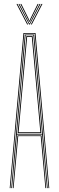

<svg xmlns="http://www.w3.org/2000/svg" viewBox="-20 -970 304 990"><path d="M30 0 101 -800H163L234 0H230L159 -796H105L34 0ZM38 0 108 -792H156L226 0H222L197 -276H67L42 0ZM67 -280H197L178.8 -486.2L152 -788H112L85.2 -486.2ZM71 -284 89.2 -486.2 116 -784H148L174.8 -486.2L193 -284ZM76 -288H188L170.5 -486.2L144 -780H120L93.5 -486.2ZM46 0 70 -272H194L218 0H214L190 -268H74L50 0ZM65 -949.8H70L125 -844H120ZM75 -949.8H80L127 -857.8L131 -849.5H133L137 -857.8L184 -949.8H189L134 -844H130ZM85 -949.8H90L127.5 -873.8L131 -864H133L136.5 -873.8L174 -949.8H179L139 -869.2L134 -858.2H130L125 -869.2ZM194 -949.8H199L144 -844H139Z"/></svg>

Font: Big Shoulders Inline Display Thin
Style: Regular
Weight: 100
Designer: Patric King
Foundry: XO Type Co
Version: Version 1.000